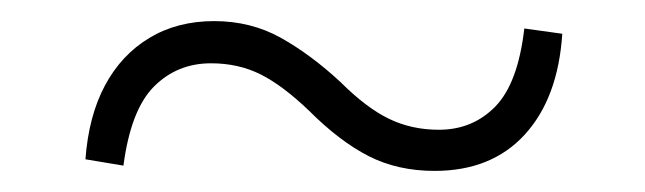

<svg xmlns="http://www.w3.org/2000/svg" viewBox="-20 -462 611 182"><path d="M303 -384Q327 -360 348.5 -349.5Q370 -339 396 -339Q428 -339 449.5 -361Q471 -383 477 -435L513 -430Q509 -369 477.5 -334.5Q446 -300 392 -300Q357 -300 329.5 -314Q302 -328 273 -357Q248 -381 227 -391.5Q206 -402 180 -402Q148 -402 126 -380Q104 -358 97 -305L61 -311Q64 -352 79.5 -381Q95 -410 121.5 -426Q148 -442 183 -442Q218 -442 246.5 -426Q275 -410 303 -384Z"/></svg>

Font: Noto Serif KR ExtraLight ExtraLight
Style: Regular
Weight: 250
Version: Version 2.003-H1;hotconv 1.1.1;makeotfexe 2.6.0